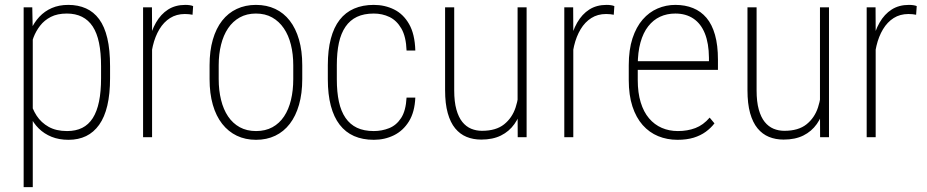

<svg xmlns="http://www.w3.org/2000/svg" viewBox="-20 -558 3771 781"><path d="M113.3 -426.8V203.1H76.2V-528.3H111.3ZM427.7 -288.1V-240.2Q427.7 -175.8 416.5 -128.4Q405.3 -81.1 383.3 -50.3Q361.3 -19.5 330.1 -4.4Q298.8 10.7 258.8 10.7Q220.2 10.7 189.9 -1.5Q159.7 -13.7 137.7 -35.4Q115.7 -57.1 102.5 -85.7Q89.4 -114.3 84 -146.5V-367.2Q90.8 -404.3 104.7 -435.5Q118.7 -466.8 140.1 -489.7Q161.6 -512.7 190.9 -525.4Q220.2 -538.1 257.8 -538.1Q297.9 -538.1 329.6 -523.9Q361.3 -509.8 383.3 -480Q405.3 -450.2 416.5 -402.8Q427.7 -355.5 427.7 -288.1ZM391.1 -240.2V-288.1Q391.1 -343.3 382.8 -383.5Q374.5 -423.8 357.2 -450.2Q339.8 -476.6 313.5 -489.7Q287.1 -502.9 252 -502.9Q213.4 -502.9 186.8 -489.3Q160.2 -475.6 143.1 -453.4Q126 -431.2 116.5 -406.2Q106.9 -381.3 102.5 -358.9V-150.4Q110.4 -116.2 128.9 -87.6Q147.5 -59.1 178 -42Q208.5 -24.9 252.9 -24.9Q288.1 -24.9 314.2 -37.8Q340.3 -50.8 357.4 -77.6Q374.5 -104.5 382.8 -145Q391.1 -185.5 391.1 -240.2Z M598.6 -438V0H562V-528.3H598.1ZM765.6 -533.2 763.2 -498Q756.3 -499.5 748.8 -500.2Q741.2 -501 731.9 -501Q697.8 -501 671.9 -484.6Q646 -468.3 628.4 -439Q610.8 -409.7 601.8 -371.6Q592.8 -333.5 592.3 -290L575.7 -286.1Q575.7 -339.8 585.2 -385.7Q594.7 -431.6 614.5 -466.1Q634.3 -500.5 663.8 -519.3Q693.4 -538.1 733.9 -538.1Q743.2 -538.1 751.7 -536.9Q760.3 -535.6 765.6 -533.2Z M832.5 -236.3V-292.5Q832.5 -351.1 845.7 -396.7Q858.9 -442.4 883.5 -473.9Q908.2 -505.4 943.1 -521.7Q978 -538.1 1021 -538.1Q1064.9 -538.1 1099.6 -521.7Q1134.3 -505.4 1158.7 -473.9Q1183.1 -442.4 1196.3 -396.7Q1209.5 -351.1 1209.5 -292.5V-236.3Q1209.5 -177.7 1196.3 -131.8Q1183.1 -85.9 1158.7 -54.2Q1134.3 -22.5 1099.6 -5.9Q1064.9 10.7 1021.5 10.7Q978 10.7 943.4 -5.9Q908.7 -22.5 883.8 -54.2Q858.9 -85.9 845.7 -131.8Q832.5 -177.7 832.5 -236.3ZM869.6 -292.5V-236.3Q869.6 -190.4 879.2 -151.6Q888.7 -112.8 907.7 -84.5Q926.8 -56.2 955.3 -40.5Q983.9 -24.9 1021.5 -24.9Q1059.6 -24.9 1088.1 -40.5Q1116.7 -56.2 1135.5 -84.5Q1154.3 -112.8 1163.6 -151.6Q1172.9 -190.4 1172.9 -236.3V-292.5Q1172.9 -337.9 1163.3 -376.2Q1153.8 -414.6 1134.5 -442.9Q1115.2 -471.2 1086.9 -487.1Q1058.6 -502.9 1021 -502.9Q983.9 -502.9 955.3 -487.1Q926.8 -471.2 907.7 -442.9Q888.7 -414.6 879.2 -376.2Q869.6 -337.9 869.6 -292.5Z M1500.5 -24.9Q1533.2 -24.9 1562.7 -36.6Q1592.3 -48.3 1611.6 -77.9Q1630.9 -107.4 1633.8 -161.1H1669.4Q1667 -102.5 1643.6 -64.5Q1620.1 -26.4 1582.5 -7.8Q1544.9 10.7 1500.5 10.7Q1455.1 10.7 1420.2 -4.6Q1385.3 -20 1361.6 -50.8Q1337.9 -81.5 1325.7 -127.7Q1313.5 -173.8 1313.5 -235.4V-293Q1313.5 -354.5 1325.7 -400.6Q1337.9 -446.8 1361.6 -477.3Q1385.3 -507.8 1420.2 -522.9Q1455.1 -538.1 1500.5 -538.1Q1545.4 -538.1 1583 -519.5Q1620.6 -501 1644 -460.2Q1667.5 -419.4 1669.4 -352.5H1633.8Q1631.8 -408.7 1612.8 -441.7Q1593.8 -474.6 1564.5 -488.8Q1535.2 -502.9 1500.5 -502.9Q1460.4 -502.9 1432.1 -489.5Q1403.8 -476.1 1385.5 -449.5Q1367.2 -422.9 1358.6 -383.8Q1350.1 -344.7 1350.1 -293V-235.4Q1350.1 -183.6 1358.6 -144.3Q1367.2 -105 1385.5 -78.4Q1403.8 -51.8 1432.1 -38.3Q1460.4 -24.9 1500.5 -24.9Z M2085.4 -122.1V-528.3H2122.1V0H2085.9ZM2091.3 -211.4 2114.3 -212.4Q2114.3 -164.6 2104 -124Q2093.8 -83.5 2072.5 -53.5Q2051.3 -23.4 2017.8 -6.8Q1984.4 9.8 1937.5 9.8Q1904.8 9.8 1877.9 -1.2Q1851.1 -12.2 1831.5 -35.9Q1812 -59.6 1801.3 -97.9Q1790.5 -136.2 1790.5 -191.4V-528.3H1827.6V-190.4Q1827.6 -144.5 1836.4 -112.8Q1845.2 -81.1 1860.6 -62Q1876 -43 1896.5 -34.4Q1917 -25.9 1940.4 -25.9Q1997.6 -25.9 2030.5 -52.2Q2063.5 -78.6 2077.4 -121.1Q2091.3 -163.6 2091.3 -211.4Z M2312 -438V0H2275.4V-528.3H2311.5ZM2479 -533.2 2476.6 -498Q2469.7 -499.5 2462.2 -500.2Q2454.6 -501 2445.3 -501Q2411.1 -501 2385.3 -484.6Q2359.4 -468.3 2341.8 -439Q2324.2 -409.7 2315.2 -371.6Q2306.2 -333.5 2305.7 -290L2289.1 -286.1Q2289.1 -339.8 2298.6 -385.7Q2308.1 -431.6 2327.9 -466.1Q2347.7 -500.5 2377.2 -519.3Q2406.7 -538.1 2447.3 -538.1Q2456.5 -538.1 2465.1 -536.9Q2473.6 -535.6 2479 -533.2Z M2735.8 10.7Q2693.4 10.7 2657.2 -4.2Q2621.1 -19 2594.2 -49.3Q2567.4 -79.6 2552.5 -125.2Q2537.6 -170.9 2537.6 -232.4V-292.5Q2537.6 -355.5 2552.7 -401.9Q2567.9 -448.2 2594.2 -478.5Q2620.6 -508.8 2654.8 -523.4Q2689 -538.1 2727.1 -538.1Q2767.1 -538.1 2799.1 -525.1Q2831.1 -512.2 2853.8 -485.4Q2876.5 -458.5 2888.4 -416.3Q2900.4 -374 2900.4 -315.4V-273.9H2560.5V-309.1H2863.8V-323.2Q2863.3 -381.8 2847.2 -421.9Q2831.1 -461.9 2800.5 -482.4Q2770 -502.9 2727.1 -502.9Q2692.9 -502.9 2665 -490Q2637.2 -477.1 2616.7 -450.9Q2596.2 -424.8 2585.2 -385Q2574.2 -345.2 2574.2 -292.5V-232.4Q2574.2 -180.7 2586.2 -141.6Q2598.1 -102.5 2620.1 -76.7Q2642.1 -50.8 2672.1 -37.8Q2702.1 -24.9 2737.3 -24.9Q2776.4 -24.9 2808.6 -37.1Q2840.8 -49.3 2866.7 -79.6L2886.2 -56.2Q2872.1 -37.6 2851.1 -22.2Q2830.1 -6.8 2801.8 2Q2773.4 10.7 2735.8 10.7Z M3315.4 -122.1V-528.3H3352.1V0H3315.9ZM3321.3 -211.4 3344.2 -212.4Q3344.2 -164.6 3334 -124Q3323.7 -83.5 3302.5 -53.5Q3281.2 -23.4 3247.8 -6.8Q3214.4 9.8 3167.5 9.8Q3134.8 9.8 3107.9 -1.2Q3081.1 -12.2 3061.5 -35.9Q3042 -59.6 3031.2 -97.9Q3020.5 -136.2 3020.5 -191.4V-528.3H3057.6V-190.4Q3057.6 -144.5 3066.4 -112.8Q3075.2 -81.1 3090.6 -62Q3106 -43 3126.5 -34.4Q3147 -25.9 3170.4 -25.9Q3227.5 -25.9 3260.5 -52.2Q3293.5 -78.6 3307.4 -121.1Q3321.3 -163.6 3321.3 -211.4Z M3542 -438V0H3505.4V-528.3H3541.5ZM3709 -533.2 3706.5 -498Q3699.7 -499.5 3692.1 -500.2Q3684.6 -501 3675.3 -501Q3641.1 -501 3615.2 -484.6Q3589.4 -468.3 3571.8 -439Q3554.2 -409.7 3545.2 -371.6Q3536.1 -333.5 3535.6 -290L3519 -286.1Q3519 -339.8 3528.6 -385.7Q3538.1 -431.6 3557.9 -466.1Q3577.6 -500.5 3607.2 -519.3Q3636.7 -538.1 3677.2 -538.1Q3686.5 -538.1 3695.1 -536.9Q3703.6 -535.6 3709 -533.2Z"/></svg>

Font: Roboto Condensed ExtraLight
Style: Regular
Weight: 250
Designer: Christian Robertson
Foundry: Google
Version: Version 3.008; 2023